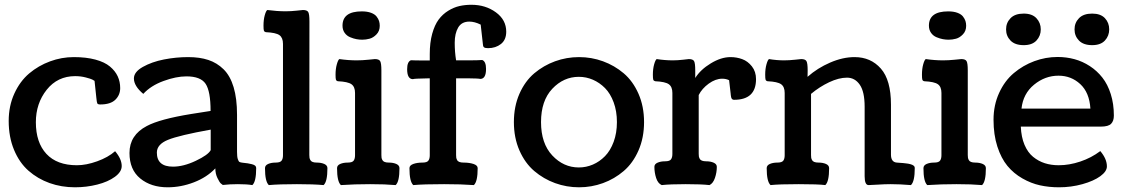

<svg xmlns="http://www.w3.org/2000/svg" viewBox="-20 -775 4725 808"><path d="M485.8 -404.3Q485.8 -375.5 465.6 -355.5Q445.3 -335.4 401.9 -335.4Q391.6 -335.4 389.4 -340.1Q387.2 -344.7 385.3 -364.7L377.9 -434.6Q374.5 -437 368.4 -440.2Q362.3 -443.4 341.1 -449Q319.8 -454.6 296.4 -454.6Q222.2 -454.6 176.5 -397.2Q130.9 -339.8 130.9 -260.7Q130.9 -175.3 175.3 -127.4Q219.7 -79.6 303.7 -79.6Q342.8 -79.6 388.9 -96.2Q435.1 -112.8 464.4 -138.7Q492.2 -106 492.2 -76.2Q492.2 -51.8 463.4 -30.8Q434.6 -9.8 389.4 1.7Q344.2 13.2 295.4 13.2Q238.8 13.2 188.7 -4.6Q138.7 -22.5 100.1 -56.4Q61.5 -90.3 39.1 -144.3Q16.6 -198.2 16.6 -266.1Q16.6 -329.1 40.3 -381.1Q64 -433.1 103 -466.1Q142.1 -499 190.7 -516.8Q239.3 -534.7 290.5 -534.7Q342.8 -534.7 381.6 -524.2Q420.4 -513.7 442.6 -495.1Q464.8 -476.6 475.3 -453.9Q485.8 -431.2 485.8 -404.3Z M886.2 -66.4Q850.6 -28.8 796.1 -7.8Q741.7 13.2 685.5 13.2Q615.7 13.2 570.3 -23.9Q524.9 -61 524.9 -131.3Q524.9 -206.5 597.7 -244.6Q652.3 -273.9 785.2 -295.4Q810.1 -299.8 866.2 -308.1Q866.2 -391.1 845.2 -422.4Q824.2 -453.6 764.6 -453.6Q721.2 -453.6 668 -434.1Q614.7 -414.6 583 -379.9Q543.5 -413.1 543.5 -444.8Q543.5 -472.2 581.1 -493.4Q618.7 -514.6 669.7 -524.7Q720.7 -534.7 772 -534.7Q820.3 -534.7 856.7 -522.7Q893.1 -510.7 920.9 -483.4Q948.7 -456.1 963.1 -408.2Q977.5 -360.4 977.5 -292V-135.7Q977.5 -115.7 980.7 -105.7Q983.9 -95.7 987.8 -93.5Q991.7 -91.3 1000.5 -90.3Q1015.6 -88.9 1022.9 -87.6Q1030.3 -86.4 1040 -84Q1049.8 -81.5 1054 -77.6Q1058.1 -73.7 1058.1 -67.9Q1058.1 -10.3 1042 3.9Q1018.6 0 981 0Q946.8 0 917.5 3.4Q914.1 1 908.9 -3.4Q903.8 -7.8 895 -25.9Q886.2 -43.9 886.2 -66.4ZM708 -73.7Q752.4 -73.7 804.2 -98.4Q856 -123 866.7 -143.1V-229.5Q733.4 -205.6 686.8 -186.5Q640.1 -167.5 640.1 -132.8Q640.1 -73.7 708 -73.7Z M1281.7 -122.6Q1281.7 -115.2 1282.5 -111.1Q1283.2 -106.9 1285.9 -101.6Q1288.6 -96.2 1295.4 -93.5Q1302.2 -90.8 1313 -90.8Q1331.5 -90.8 1344.7 -85Q1357.9 -79.1 1357.9 -67.4Q1357.9 -10.3 1341.8 3.9Q1299.8 0 1229.5 0Q1154.3 0 1111.3 3.9Q1095.2 -10.7 1095.2 -67.4Q1095.2 -79.1 1108.4 -85Q1121.6 -90.8 1140.1 -90.8Q1159.2 -90.8 1165 -98.9Q1170.9 -106.9 1170.9 -121.6V-590.3Q1170.9 -616.2 1156 -627Q1141.1 -637.7 1098.6 -639.6Q1092.3 -641.1 1090.6 -646Q1088.9 -650.9 1088.9 -667Q1088.9 -691.9 1094.2 -710.9Q1099.6 -730 1105 -732.9Q1145.5 -727.5 1182.6 -727.5Q1204.6 -727.5 1229 -730.2Q1253.4 -732.9 1254.9 -732.9Q1272 -732.9 1277.1 -724.4Q1282.2 -715.8 1282.2 -685.1Q1282.2 -684.1 1282.2 -682.1Q1281.7 -613.3 1281.7 -122.6Z M1504.4 -607.9Q1492.7 -607.9 1480.5 -610.1Q1468.3 -612.3 1453.9 -618.2Q1439.5 -624 1430.4 -636.7Q1421.4 -649.4 1421.4 -667Q1421.4 -727.1 1502.4 -727.1Q1525.4 -727.1 1541.3 -721.2Q1557.1 -715.3 1564.7 -705.6Q1572.3 -695.8 1575.2 -686.5Q1578.1 -677.2 1578.1 -666.5Q1578.1 -644.5 1564.5 -630.4Q1550.8 -616.2 1535.4 -612.1Q1520 -607.9 1504.4 -607.9ZM1585 -478.5V-122.6Q1585 -115.2 1585.7 -111.1Q1586.4 -106.9 1589.1 -101.6Q1591.8 -96.2 1598.6 -93.5Q1605.5 -90.8 1616.2 -90.8Q1634.8 -90.8 1647.9 -85Q1661.1 -79.1 1661.1 -67.4Q1661.1 -10.3 1645 3.9Q1601.1 0 1537.6 0Q1471.7 0 1414.6 3.9Q1398.4 -10.7 1398.4 -67.4Q1398.4 -79.1 1411.6 -85Q1424.8 -90.8 1443.4 -90.8Q1462.4 -90.8 1468.3 -98.9Q1474.1 -106.9 1474.1 -121.6V-383.8Q1474.1 -409.7 1459.2 -420.4Q1444.3 -431.2 1401.9 -433.1Q1395.5 -434.6 1393.8 -439.5Q1392.1 -444.3 1392.1 -460.4Q1392.1 -485.4 1397.5 -504.4Q1402.8 -523.4 1408.2 -526.4Q1445.8 -521 1481 -521Q1504.4 -521 1530.3 -523.7Q1556.2 -526.4 1557.6 -526.4Q1574.7 -526.4 1579.8 -517.8Q1585 -509.3 1585 -478.5Z M1899.4 -445.3V-122.6Q1899.4 -115.2 1900.1 -111.1Q1900.9 -106.9 1903.6 -101.6Q1906.2 -96.2 1913.1 -93.5Q1919.9 -90.8 1930.7 -90.8Q1955.1 -90.8 1972.7 -85Q1990.2 -79.1 1990.2 -67.4Q1990.2 -10.3 1974.1 3.9Q1920.9 0 1849.1 0Q1762.2 0 1719.2 3.9Q1703.1 -10.7 1703.1 -67.4Q1703.1 -79.1 1719.2 -85Q1735.4 -90.8 1757.8 -90.8Q1776.9 -90.8 1782.7 -98.9Q1788.6 -106.9 1788.6 -121.6V-445.3H1781.7Q1720.7 -444.3 1717.8 -441.9Q1693.4 -441.9 1693.4 -483.9Q1693.4 -515.6 1709.5 -521.5Q1720.2 -520.5 1772.5 -520.5H1788.6V-547.4Q1788.6 -595.7 1798.8 -632.8Q1809.1 -669.9 1825.9 -692.6Q1842.8 -715.3 1866.2 -729.7Q1889.6 -744.1 1913.3 -749.5Q1937 -754.9 1963.9 -754.9Q2023.4 -754.9 2066.9 -723.1Q2110.4 -691.4 2110.4 -641.6Q2110.4 -607.4 2088.1 -589.8Q2065.9 -572.3 2033.7 -572.3Q2021 -572.3 2016.6 -576.2Q2012.2 -580.1 2012.2 -588.9L2002.9 -671.4Q1977.5 -684.1 1955.1 -684.1Q1922.9 -684.1 1908.2 -659.2Q1893.6 -634.3 1893.6 -595.2Q1893.6 -556.2 1899.4 -521H1946.3Q1993.2 -521 2009.3 -522.5Q2025.4 -516.6 2025.4 -484.9Q2025.4 -442.9 2001 -442.9Q1999.5 -443.8 1984.4 -444.6Q1969.2 -445.3 1954.6 -445.3H1939.9Z M2417 -534.7Q2469.2 -534.7 2517.6 -517.1Q2565.9 -499.5 2604.7 -466.6Q2643.6 -433.6 2667 -380.4Q2690.4 -327.1 2690.4 -261.2Q2690.4 -195.3 2667 -141.8Q2643.6 -88.4 2604.7 -55.2Q2565.9 -22 2517.6 -4.4Q2469.2 13.2 2417 13.2Q2364.3 13.2 2315.9 -4.4Q2267.6 -22 2228.5 -55.2Q2189.5 -88.4 2166 -141.8Q2142.6 -195.3 2142.6 -261.2Q2142.6 -327.1 2166 -380.4Q2189.5 -433.6 2228.5 -466.6Q2267.6 -499.5 2315.9 -517.1Q2364.3 -534.7 2417 -534.7ZM2416 -70.3Q2446.8 -70.3 2475.1 -82.5Q2503.4 -94.7 2526.1 -117.9Q2548.8 -141.1 2562.5 -178.2Q2576.2 -215.3 2576.2 -261.2Q2576.2 -307.1 2562.5 -344.2Q2548.8 -381.3 2526.1 -404.3Q2503.4 -427.2 2475.1 -439.5Q2446.8 -451.7 2416 -451.7Q2351.6 -451.7 2304.2 -401.4Q2256.8 -351.1 2256.8 -261.2Q2256.8 -171.4 2304.2 -120.8Q2351.6 -70.3 2416 -70.3Z M2905.8 -478.5V-446.8Q2927.7 -481.9 2971.2 -508.3Q3014.6 -534.7 3054.2 -534.7Q3080.1 -534.7 3103.5 -526.1Q3127 -517.6 3144.3 -495.6Q3161.6 -473.6 3161.6 -441.9Q3161.6 -355 3069.3 -355Q3067.4 -355 3065.4 -355.5Q3063.5 -356 3062.3 -356.9Q3061 -357.9 3060.1 -358.9Q3059.1 -359.9 3058.3 -361.8Q3057.6 -363.8 3057.1 -365.2Q3056.6 -366.7 3056.2 -369.9Q3055.7 -373 3055.4 -375Q3055.2 -377 3054.9 -380.6Q3054.7 -384.3 3054.2 -386.7L3048.3 -437.5Q3035.2 -443.8 3019.5 -443.8Q2991.2 -443.8 2962.6 -423.1Q2934.1 -402.3 2920.4 -375V-127.9Q2920.4 -120.6 2921.1 -116.5Q2921.9 -112.3 2924.6 -106.9Q2927.2 -101.6 2934.1 -98.9Q2940.9 -96.2 2951.7 -96.2Q2970.2 -96.2 2983.4 -90.3Q2996.6 -84.5 2996.6 -72.8Q2996.6 -49.3 2988.8 -26.4Q2981 -3.4 2965.8 3.9Q2931.6 0 2865.7 0Q2799.8 0 2764.6 3.9Q2748.5 -3.4 2741.2 -26.1Q2733.9 -48.8 2733.9 -72.8Q2733.9 -84.5 2747.1 -90.3Q2760.3 -96.2 2778.8 -96.2Q2797.9 -96.2 2803.7 -104.2Q2809.6 -112.3 2809.6 -127V-383.8Q2809.6 -409.7 2794.7 -420.4Q2779.8 -431.2 2737.3 -433.1Q2731 -434.6 2729.2 -439.5Q2727.5 -444.3 2727.5 -460.4Q2727.5 -485.4 2732.9 -504.4Q2738.3 -523.4 2743.7 -526.4Q2778.3 -521 2811.5 -521Q2832 -521 2854.7 -523.7Q2877.4 -526.4 2878.9 -526.4Q2896 -526.4 2900.9 -517.8Q2905.8 -509.3 2905.8 -478.5Z M3813.5 3.9Q3766.1 0 3728 0Q3703.1 0 3673.8 2Q3644.5 3.9 3635.3 3.9Q3618.7 3.9 3618.7 -33.2V-325.7Q3618.7 -389.2 3598.1 -418.7Q3577.6 -448.2 3544.4 -448.2Q3510.3 -448.2 3469.5 -429Q3428.7 -409.7 3393.1 -379.9V-122.6Q3393.1 -115.2 3393.8 -111.1Q3394.5 -106.9 3397.2 -101.6Q3399.9 -96.2 3406.7 -93.5Q3413.6 -90.8 3424.3 -90.8Q3442.9 -90.8 3456.1 -85Q3469.2 -79.1 3469.2 -67.4Q3469.2 -10.3 3453.1 3.9Q3423.3 0 3341.3 0Q3259.3 0 3222.7 3.9Q3206.5 -10.7 3206.5 -67.4Q3206.5 -79.1 3219.7 -85Q3232.9 -90.8 3251.5 -90.8Q3270.5 -90.8 3276.4 -98.9Q3282.2 -106.9 3282.2 -121.6V-383.8Q3282.2 -409.7 3267.3 -420.4Q3252.4 -431.2 3210 -433.1Q3203.6 -434.6 3201.9 -439.5Q3200.2 -444.3 3200.2 -460.4Q3200.2 -485.4 3205.6 -504.4Q3210.9 -523.4 3216.3 -526.4Q3248.5 -521 3279.3 -521Q3301.3 -521 3325.7 -523.7Q3350.1 -526.4 3351.6 -526.4Q3368.7 -526.4 3373.8 -517.8Q3378.9 -509.3 3378.9 -478.5Q3378.9 -475.1 3378.7 -466.1Q3378.4 -457 3378.4 -451.7Q3420.4 -488.8 3473.6 -511.7Q3526.9 -534.7 3576.2 -534.7Q3644.5 -534.7 3687 -486.3Q3729.5 -438 3729.5 -334.5V-124.5Q3729.5 -92.8 3753.9 -90.8Q3758.8 -90.3 3766.8 -89.8Q3774.9 -89.4 3779.5 -88.9Q3784.2 -88.4 3791 -87.6Q3797.9 -86.9 3801.8 -86.2Q3805.7 -85.4 3810.8 -84.2Q3815.9 -83 3818.8 -81.5Q3821.8 -80.1 3824.5 -78.1Q3827.1 -76.2 3828.4 -73.5Q3829.6 -70.8 3829.6 -67.4Q3829.6 -10.7 3813.5 3.9Z M3972.2 -607.9Q3960.4 -607.9 3948.2 -610.1Q3936 -612.3 3921.6 -618.2Q3907.2 -624 3898.2 -636.7Q3889.2 -649.4 3889.2 -667Q3889.2 -727.1 3970.2 -727.1Q3993.2 -727.1 4009 -721.2Q4024.9 -715.3 4032.5 -705.6Q4040 -695.8 4043 -686.5Q4045.9 -677.2 4045.9 -666.5Q4045.9 -644.5 4032.2 -630.4Q4018.6 -616.2 4003.2 -612.1Q3987.8 -607.9 3972.2 -607.9ZM4052.7 -478.5V-122.6Q4052.7 -115.2 4053.5 -111.1Q4054.2 -106.9 4056.9 -101.6Q4059.6 -96.2 4066.4 -93.5Q4073.2 -90.8 4084 -90.8Q4102.5 -90.8 4115.7 -85Q4128.9 -79.1 4128.9 -67.4Q4128.9 -10.3 4112.8 3.9Q4068.8 0 4005.4 0Q3939.5 0 3882.3 3.9Q3866.2 -10.7 3866.2 -67.4Q3866.2 -79.1 3879.4 -85Q3892.6 -90.8 3911.1 -90.8Q3930.2 -90.8 3936 -98.9Q3941.9 -106.9 3941.9 -121.6V-383.8Q3941.9 -409.7 3927 -420.4Q3912.1 -431.2 3869.6 -433.1Q3863.3 -434.6 3861.6 -439.5Q3859.9 -444.3 3859.9 -460.4Q3859.9 -485.4 3865.2 -504.4Q3870.6 -523.4 3876 -526.4Q3913.6 -521 3948.7 -521Q3972.2 -521 3998 -523.7Q4023.9 -526.4 4025.4 -526.4Q4042.5 -526.4 4047.6 -517.8Q4052.7 -509.3 4052.7 -478.5Z M4288.1 -717.8Q4323.7 -717.8 4341.8 -698.2Q4359.9 -678.7 4359.9 -651.4Q4359.9 -624 4341.8 -604.5Q4323.7 -585 4288.1 -585Q4251.5 -585 4232.7 -604.2Q4213.9 -623.5 4213.9 -651.4Q4213.9 -679.2 4232.7 -698.5Q4251.5 -717.8 4288.1 -717.8ZM4576.2 -717.8Q4611.8 -717.8 4629.9 -698.5Q4647.9 -679.2 4647.9 -651.4Q4647.9 -624 4629.9 -604.5Q4611.8 -585 4576.2 -585Q4539.6 -585 4520.8 -604.2Q4502 -623.5 4502 -651.4Q4502 -679.2 4520.8 -698.5Q4539.6 -717.8 4576.2 -717.8ZM4667.5 -288.6Q4667.5 -266.1 4656 -254.2Q4644.5 -242.2 4612.8 -242.2H4275.9Q4277.8 -197.8 4291.5 -165.5Q4305.2 -133.3 4327.6 -115Q4350.1 -96.7 4377 -88.1Q4403.8 -79.6 4435.5 -79.6Q4480 -79.6 4526.4 -95.2Q4572.8 -110.8 4610.4 -139.2Q4638.2 -106.4 4638.2 -74.7Q4638.2 -53.7 4610.4 -33.4Q4582.5 -13.2 4535.2 0Q4487.8 13.2 4436.5 13.2Q4394.5 13.2 4356.7 4.9Q4318.8 -3.4 4282.5 -24.2Q4246.1 -44.9 4219.7 -76.7Q4193.4 -108.4 4177.2 -158.2Q4161.1 -208 4161.1 -271Q4161.1 -332.5 4184.6 -383.8Q4208 -435.1 4246.6 -467.5Q4285.2 -500 4332.8 -517.6Q4380.4 -535.2 4430.7 -535.2Q4467.8 -535.2 4502 -525.9Q4536.1 -516.6 4566.4 -496.8Q4596.7 -477.1 4619.1 -448.5Q4641.6 -419.9 4654.5 -378.9Q4667.5 -337.9 4667.5 -288.6ZM4568.8 -317.9Q4564.5 -385.7 4526.1 -421.1Q4487.8 -456.5 4434.6 -456.5Q4377.9 -456.5 4331.8 -418.7Q4285.6 -380.9 4278.8 -317.9Z"/></svg>

Font: Coustard
Style: Regular
Weight: 400
Foundry: vernon adams
Version: Version 1.000